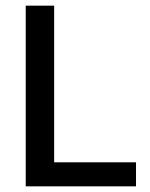

<svg xmlns="http://www.w3.org/2000/svg" viewBox="-20 -659 530 679"><path d="M171.5 0H71V-639H171.5ZM126 -85H461V0H126Z"/></svg>

Font: Anek Gurmukhi Medium
Style: Regular
Weight: 500
Designer: Sarang Kulkarni (Gurmukhi), Yesha Goshar (Latin)
Foundry: Ek Type
Version: Version 1.003